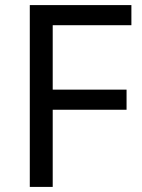

<svg xmlns="http://www.w3.org/2000/svg" viewBox="-20 -734 559 754"><path d="M187 0H97V-714H496V-635H187V-382H477V-303H187Z"/></svg>

Font: hexlgurmukhi05
Style: Book
Weight: 400
Designer: Jelle Bosma - Monotype Design Team
Foundry: Monotype Imaging Inc.
Version: Version 2.003